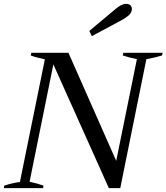

<svg xmlns="http://www.w3.org/2000/svg" viewBox="-23 -973 861 993"><path d="M439 -813 574 -926Q605 -953 629 -953Q644 -953 651.5 -945.5Q659 -938 659 -927Q659 -911 647.5 -898.5Q636 -886 612 -872L452 -786ZM-1 -13Q38 -26 80 -32L209 -666Q162 -676 136 -686L139 -700H331L578 -141L685 -667Q646 -675 612 -686L615 -700H818L815 -686Q779 -675 734 -667L599 0H540L253 -640L130 -33Q172 -24 202 -13L200 0H-3Z"/></svg>

Font: Trirong Medium
Style: Italic
Weight: 500
Italic angle: -12°
Designer: Katatrad Team
Foundry: CadsonDemak
Version: Version 1.001